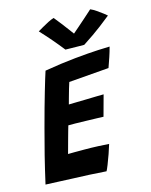

<svg xmlns="http://www.w3.org/2000/svg" viewBox="-137 -982 845 1074"><g transform="rotate(-15 286.0 -445.5)"><path d="M344 6.5Q294 3 245.8 0.5Q197.5 -2 147 -3.5Q110 -5 71 -6.8Q32 -8.5 -5 -10Q13.5 -92.5 33 -170.5Q52.5 -248.5 71.5 -318Q102.5 -434 125.8 -513.2Q149 -592.5 160 -625.5Q257 -642 338.5 -650Q420 -658 473.8 -660.5Q527.5 -663 541 -663Q533.5 -634 524.2 -606.5Q515 -579 504 -548.5L272 -530Q268 -519 260.8 -494.2Q253.5 -469.5 246.8 -444.8Q240 -420 237 -409Q251.5 -409.5 278.2 -410Q305 -410.5 336 -411.2Q367 -412 395 -412.8Q423 -413.5 439.5 -413.5L406.5 -292.5Q398 -293 369.8 -293.8Q341.5 -294.5 307 -295.5Q272.5 -296.5 243.2 -297Q214 -297.5 204 -297Q202 -290 196.2 -270.2Q190.5 -250.5 183.8 -225.8Q177 -201 170.8 -178.2Q164.5 -155.5 161 -142.5Q169 -143 197.5 -143Q226 -143 254 -143Q295.5 -143 335.5 -141.2Q375.5 -139.5 397.5 -137.5Q390.5 -114 379.8 -83.2Q369 -52.5 358.8 -26.8Q348.5 -1 344 6.5ZM490 -892.5Q504.5 -886.5 523.2 -873.8Q542 -861 557.5 -849Q573 -837 577 -833Q510 -779 467 -749.5Q424 -720 406.5 -709Q396 -709 375.8 -709.2Q355.5 -709.5 333.8 -709.8Q312 -710 298 -710.5Q271 -745 242 -778.8Q213 -812.5 180.5 -847.5Q191.5 -854 209 -864.2Q226.5 -874.5 245.5 -884.2Q264.5 -894 280 -898.5Q297.5 -877.5 315 -854.5Q332.5 -831.5 346.8 -812.5Q361 -793.5 367.5 -784.5Q379 -794.5 400.5 -813Q422 -831.5 446 -853Q470 -874.5 490 -892.5Z"/></g></svg>

Font: Grandstander SemiBold
Style: Italic
Weight: 600
Italic angle: -15°
Designer: Tyler Finck
Foundry: Etcetera Type Co
Version: Version 1.200; ttfautohint (v1.8.3)